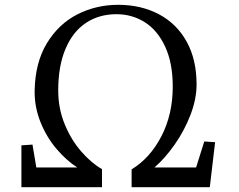

<svg xmlns="http://www.w3.org/2000/svg" viewBox="-20 -778 993 798"><path d="M115 -177 131 -82H301Q256 -111 215 -159Q174 -207 148.5 -270Q123 -333 124 -401Q126 -518 175 -598.5Q224 -679 302 -718.5Q380 -758 471 -758Q566 -758 640 -719Q714 -680 755.5 -605.5Q797 -531 797 -427Q797 -366 771.5 -300Q746 -234 705.5 -176.5Q665 -119 622 -82H795L829 -190L874 -187L852 0H527V-74Q604 -121 651 -212Q698 -303 698 -418Q698 -516 666.5 -584Q635 -652 582 -685.5Q529 -719 464 -719Q392 -719 337.5 -683Q283 -647 252.5 -575.5Q222 -504 222 -402Q222 -327 249 -261.5Q276 -196 318 -148Q360 -100 404 -75V0H69V-174Z"/></svg>

Font: Grenzecho Serif
Style: Serif-Regular
Weight: 400
Designer: Dan Reynolds
Foundry: Dan Reynolds
Version: Version 1.001; ttfautohint (v1.1) -l 5 -r 5 -G 72 -x 0 -D la